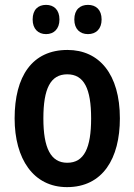

<svg xmlns="http://www.w3.org/2000/svg" viewBox="-20 -758 552 788"><path d="M114 -678C114 -639 137 -618 169 -618C201 -618 224 -639 224 -678C224 -718 201 -738 169 -738C137 -738 114 -719 114 -678ZM285 -678C285 -639 308 -618 341 -618C374 -618 397 -639 397 -678C397 -718 374 -738 341 -738C309 -738 285 -719 285 -678ZM472 -272C472 -454 387 -553 257 -553C112 -553 40 -445 40 -272C40 -106 117 10 255 10C402 10 472 -108 472 -272ZM158 -272C158 -394 187 -453 256 -453C325 -453 354 -394 354 -272C354 -150 325 -90 256 -90C188 -90 158 -151 158 -272Z"/></svg>

Font: Noto Sans Sinhala UI Condensed SemiBold
Style: Regular
Weight: 600
Width: 3
Designer: Jelle Bosma - Monotype Design Team
Foundry: Monotype Imaging Inc.
Version: Version 2.006